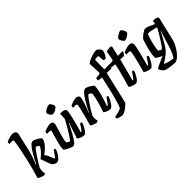

<svg xmlns="http://www.w3.org/2000/svg" viewBox="73 -1780 2960 2960"><g transform="rotate(-45 1553.0 -300.0)"><path d="M128 0Q114 0 89.5 -8.5Q65 -17 44.5 -27.5Q24 -38 22 -45Q26 -59 34 -87Q42 -115 52 -150Q62 -185 71.5 -220.5Q81 -256 89 -287Q104 -351 119 -417.5Q134 -484 145.5 -543.5Q157 -603 164 -645Q171 -687 171 -703Q171 -714 164 -718Q157 -722 144 -722H84Q84 -734 87 -746Q90 -758 92 -764Q106 -771 132 -779.5Q158 -788 185 -794Q212 -800 231 -800Q259 -800 277.5 -783Q296 -766 296 -741Q296 -737 293 -724Q290 -711 282 -677L233 -461Q219 -400 202.5 -348.5Q186 -297 171 -260Q156 -223 147 -205L153 -201Q174 -244 201.5 -295.5Q229 -347 258.5 -393.5Q288 -440 316.5 -470Q345 -500 367 -500Q383 -500 405 -491Q427 -482 449 -469Q471 -456 486.5 -443.5Q502 -431 504 -425Q504 -379 463.5 -328.5Q423 -278 344 -219Q354 -210 364 -195Q374 -180 383 -154L416 -72L426 -66Q436 -76 451 -96Q466 -116 481.5 -138.5Q497 -161 507 -177Q516 -177 525.5 -172.5Q535 -168 538 -163Q532 -142 518.5 -114.5Q505 -87 486.5 -60.5Q468 -34 447 -17Q426 0 407 0Q377 0 350.5 -17.5Q324 -35 313 -66L260 -214Q289 -238 318.5 -266Q348 -294 368.5 -321.5Q389 -349 394 -369Q384 -382 366.5 -392Q349 -402 343 -402Q338 -402 322 -383Q306 -364 284 -332.5Q262 -301 238 -264.5Q214 -228 192.5 -192.5Q171 -157 156 -130Q152 -114 149.5 -99Q147 -84 147 -66Q147 -53 149 -39.5Q151 -26 155 -15Q154 -12 144.5 -7.5Q135 -3 128 0Z M764 0Q748 0 723 -9Q698 -18 673 -31Q648 -44 630.5 -56.5Q613 -69 611 -75Q611 -105 618.5 -145Q626 -185 637.5 -227.5Q649 -270 660.5 -307.5Q672 -345 680 -371Q688 -397 688 -404Q688 -415 680 -418.5Q672 -422 659 -422H606Q606 -434 609 -446Q612 -458 614 -464Q628 -471 653 -479.5Q678 -488 703 -494Q728 -500 742 -500Q766 -500 784 -487.5Q802 -475 802 -452Q802 -438 793.5 -407.5Q785 -377 773 -337.5Q761 -298 749.5 -257Q738 -216 730 -180Q722 -144 722 -122Q731 -110 748.5 -100.5Q766 -91 775 -91Q780 -90 797.5 -113.5Q815 -137 838 -173.5Q861 -210 885.5 -251Q910 -292 930.5 -329Q951 -366 963 -390Q966 -413 967.5 -444.5Q969 -476 969 -500Q1033 -500 1057 -487.5Q1081 -475 1081 -449Q1081 -420 1058.5 -321.5Q1036 -223 993 -73L1004 -66Q1015 -76 1029.5 -96.5Q1044 -117 1058 -139Q1072 -161 1082 -177Q1091 -177 1101 -172.5Q1111 -168 1113 -163Q1108 -142 1095 -114.5Q1082 -87 1065.5 -60.5Q1049 -34 1031.5 -17Q1014 0 999 0Q975 0 949 -8.5Q923 -17 904 -27.5Q885 -38 882 -45L934 -201Q944 -233 954 -260.5Q964 -288 970 -301L965 -304Q948 -270 927 -229Q906 -188 883.5 -147.5Q861 -107 839 -73.5Q817 -40 797.5 -20Q778 0 764 0ZM881 -572Q871 -572 858.5 -586Q846 -600 836.5 -618.5Q827 -637 827 -650Q827 -659 839 -671Q851 -683 869 -693.5Q887 -704 903.5 -711.5Q920 -719 929 -718Q933 -719 936 -716Q944 -719 949 -719Q959 -719 970 -704.5Q981 -690 989.5 -671Q998 -652 998 -639Q998 -629 986.5 -617.5Q975 -606 958.5 -595.5Q942 -585 925.5 -578.5Q909 -572 900 -572Q896 -572 893 -573Q885 -572 881 -572Z M1275 0Q1261 0 1236.5 -8.5Q1212 -17 1191 -27.5Q1170 -38 1168 -45Q1176 -71 1188 -113.5Q1200 -156 1212.5 -206Q1225 -256 1237 -304Q1245 -337 1250.5 -365Q1256 -393 1256 -402Q1256 -422 1225 -422H1174Q1174 -433 1176.5 -445Q1179 -457 1182 -464Q1197 -471 1222 -479.5Q1247 -488 1272 -494Q1297 -500 1310 -500Q1338 -500 1355 -487Q1372 -474 1372 -449Q1372 -438 1365 -412Q1358 -386 1348 -354Q1338 -322 1326.5 -290Q1315 -258 1305 -233Q1295 -208 1290 -199L1295 -195Q1311 -229 1332.5 -270Q1354 -311 1378 -351.5Q1402 -392 1426.5 -425.5Q1451 -459 1473.5 -479.5Q1496 -500 1514 -500Q1529 -500 1551.5 -491Q1574 -482 1596 -469Q1618 -456 1633 -443.5Q1648 -431 1650 -425Q1650 -388 1642 -343.5Q1634 -299 1621.5 -253.5Q1609 -208 1596.5 -169Q1584 -130 1574.5 -104Q1565 -78 1563 -73L1575 -66Q1585 -76 1600 -96Q1615 -116 1630.5 -138.5Q1646 -161 1657 -177Q1666 -177 1675.5 -172Q1685 -167 1687 -163Q1682 -142 1668.5 -114.5Q1655 -87 1638 -60.5Q1621 -34 1603 -17Q1585 0 1570 0Q1546 0 1520.5 -8.5Q1495 -17 1476.5 -28Q1458 -39 1456 -47Q1461 -60 1473 -95Q1485 -130 1498.5 -177Q1512 -224 1523.5 -274.5Q1535 -325 1539 -369Q1529 -383 1513 -392.5Q1497 -402 1490 -402Q1485 -402 1468.5 -382.5Q1452 -363 1430 -332Q1408 -301 1383.5 -264Q1359 -227 1337.5 -192Q1316 -157 1302 -130Q1293 -101 1293 -70Q1293 -56 1295.5 -42.5Q1298 -29 1302 -15Q1297 -11 1289.5 -6.5Q1282 -2 1275 0Z M1630 200Q1621 200 1599.5 195Q1578 190 1557.5 182.5Q1537 175 1530 168Q1530 160 1532.5 148.5Q1535 137 1537 135Q1573 130 1613.5 119.5Q1654 109 1681 93Q1690 75 1703.5 35.5Q1717 -4 1732 -59Q1747 -114 1762 -176Q1779 -250 1792.5 -310.5Q1806 -371 1821 -435L1744 -447Q1744 -462 1746 -474.5Q1748 -487 1750 -493L1821 -501Q1831 -503 1836 -507.5Q1841 -512 1844 -524L1834 -718Q1850 -735 1879.5 -750Q1909 -765 1941.5 -776Q1974 -787 2002 -793.5Q2030 -800 2044 -800Q2062 -800 2080.5 -785Q2099 -770 2111.5 -752.5Q2124 -735 2125 -726Q2120 -686 2101.5 -653.5Q2083 -621 2065 -601Q2047 -601 2036 -604.5Q2025 -608 2022 -612Q2022 -619 2021 -639Q2020 -659 2018.5 -679.5Q2017 -700 2014 -710Q2002 -713 1986 -713Q1972 -713 1959.5 -710Q1947 -707 1937 -704L1935 -500H2048L2057 -487Q2049 -470 2037 -453.5Q2025 -437 2016 -431L1921 -434L1800 87Q1795 98 1775.5 117Q1756 136 1729.5 155Q1703 174 1676 187Q1649 200 1630 200Z M2128 0Q2105 0 2077.5 -8.5Q2050 -17 2030 -27.5Q2010 -38 2008 -45Q2028 -118 2048.5 -190.5Q2069 -263 2085 -327Q2101 -391 2109 -435L2032 -447Q2032 -463 2034.5 -477.5Q2037 -492 2040 -498L2107 -501Q2118 -502 2122.5 -507Q2127 -512 2129 -524L2155 -666Q2168 -672 2196 -676.5Q2224 -681 2252 -681L2267 -663L2229 -500H2325L2335 -487Q2327 -471 2313.5 -454Q2300 -437 2289 -431L2216 -434L2122 -73L2133 -66Q2143 -76 2158 -96Q2173 -116 2188 -138.5Q2203 -161 2214 -177Q2223 -177 2232.5 -172Q2242 -167 2244 -163Q2239 -142 2226 -114.5Q2213 -87 2196 -60.5Q2179 -34 2161 -17Q2143 0 2128 0Z M2450 0Q2426 0 2399.5 -8.5Q2373 -17 2354 -27.5Q2335 -38 2333 -45Q2337 -59 2347 -95Q2357 -131 2369 -176.5Q2381 -222 2392 -268Q2403 -314 2410 -350.5Q2417 -387 2417 -402Q2417 -414 2408.5 -418Q2400 -422 2387 -422H2335Q2335 -434 2338 -446Q2341 -458 2343 -464Q2357 -471 2381.5 -479.5Q2406 -488 2430 -494Q2454 -500 2467 -500Q2497 -500 2514.5 -487Q2532 -474 2532 -449Q2532 -421 2512 -333.5Q2492 -246 2444 -73L2455 -66Q2465 -76 2479.5 -96Q2494 -116 2508.5 -138.5Q2523 -161 2534 -177Q2543 -177 2552 -172.5Q2561 -168 2564 -163Q2559 -142 2546 -114.5Q2533 -87 2516.5 -60.5Q2500 -34 2482.5 -17Q2465 0 2450 0ZM2477 -588Q2466 -588 2452.5 -603.5Q2439 -619 2429 -639.5Q2419 -660 2419 -674Q2419 -684 2432 -697Q2445 -710 2464.5 -721.5Q2484 -733 2502 -741Q2520 -749 2530 -749Q2541 -749 2553.5 -733Q2566 -717 2575 -696.5Q2584 -676 2584 -662Q2584 -650 2571.5 -637.5Q2559 -625 2540.5 -613.5Q2522 -602 2504.5 -595Q2487 -588 2477 -588Z M2776 200Q2757 200 2721.5 196Q2686 192 2648.5 185.5Q2611 179 2587 171Q2556 148 2541 123.5Q2526 99 2525 85Q2528 75 2558.5 59.5Q2589 44 2632.5 25.5Q2676 7 2716 -11Q2694 -20 2671 -32Q2648 -44 2631.5 -56Q2615 -68 2613 -75Q2612 -111 2619 -155Q2626 -199 2637 -242.5Q2648 -286 2659.5 -323.5Q2671 -361 2680 -385Q2689 -409 2692 -413Q2698 -421 2714.5 -435Q2731 -449 2752 -464Q2773 -479 2791.5 -489.5Q2810 -500 2820 -500Q2848 -500 2893 -481.5Q2938 -463 2982 -440L2992 -500Q3001 -500 3017.5 -499Q3034 -498 3051 -494.5Q3068 -491 3079.5 -483Q3091 -475 3091 -460Q3091 -454 3090 -448L3004 -85Q2993 -37 2967.5 13Q2942 63 2908.5 105.5Q2875 148 2840.5 174Q2806 200 2776 200ZM2777 -91Q2782 -90 2800 -113Q2818 -136 2842 -172Q2866 -208 2891 -248.5Q2916 -289 2936.5 -325.5Q2957 -362 2968 -384Q2917 -399 2877 -407Q2837 -415 2803 -416Q2792 -404 2781 -374.5Q2770 -345 2759.5 -307Q2749 -269 2741 -230.5Q2733 -192 2728.5 -162.5Q2724 -133 2724 -122Q2733 -110 2750.5 -100.5Q2768 -91 2777 -91ZM2807 134Q2827 111 2847.5 67.5Q2868 24 2889 -45L2947 -233Q2954 -257 2961 -276Q2968 -295 2972 -301L2967 -304Q2945 -261 2918 -210.5Q2891 -160 2862.5 -113.5Q2834 -67 2808 -36Q2789 -13 2757.5 11.5Q2726 36 2694.5 57Q2663 78 2644 91Q2657 100 2686.5 109.5Q2716 119 2749.5 126Q2783 133 2807 134Z"/></g></svg>

Font: Texturina
Style: Bold Italic
Weight: 700
Italic angle: -11°
Designer: Guillermo Torres Carreño
Foundry: Omnibus-Type
Version: Version 1.002; ttfautohint (v1.8.3)